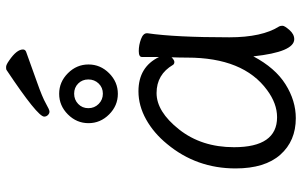

<svg xmlns="http://www.w3.org/2000/svg" viewBox="-196 -754 968 615"><g transform="rotate(-90 287.5 -446.0)"><path d="M430 -846Q381 -828 332.5 -811Q284 -794 264 -782.5Q244 -771 238 -771Q232 -771 227 -776Q222 -781 222 -788Q222 -809 372 -909Q374 -910 381 -910Q388 -910 402 -900Q437 -876 437 -856Q437 -849 430 -846ZM361 -712Q389 -684 389 -646Q389 -608 361 -580Q333 -552 295 -552Q257 -552 229 -580Q201 -608 201 -646Q201 -684 229 -712Q257 -740 295 -740Q333 -740 361 -712ZM295.5 -600Q315 -600 328 -613.5Q341 -627 341 -646.5Q341 -666 328 -679Q315 -692 295.5 -692Q276 -692 262.5 -679Q249 -666 249 -646.5Q249 -627 262.5 -613.5Q276 -600 295.5 -600ZM470 13Q429 13 415 -118Q378 -48 325.5 -15Q273 18 217 18Q144 18 100 -31.5Q56 -81 56 -175Q56 -300 134 -394Q169 -437 213 -461.5Q257 -486 303 -486Q381 -486 413 -420V-475Q413 -485 432 -485Q451 -485 470 -478Q489 -471 489 -459V-457Q476 -368 476 -195Q476 -90 511 -35Q513 -31 513 -24.5Q513 -18 499.5 -2.5Q486 13 470 13ZM124 -180Q124 -42 220 -42Q264 -42 307 -74Q411 -150 411 -330Q411 -355 412 -380Q403 -371 397 -371Q391 -371 388 -375Q357 -428 297.5 -428Q238 -428 181 -356Q124 -284 124 -180Z"/></g></svg>

Font: Fusion Kai T
Style: Regular
Weight: 400
Designer: Fontworks Inc.
Version: Version 24.134;May 13, 2024